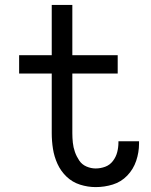

<svg xmlns="http://www.w3.org/2000/svg" viewBox="-20 -755 616 783"><path d="M370 8Q406 8 440 -2.5Q474 -13 499 -39Q524 -65 535.5 -99.5Q547 -134 547 -169Q547 -174 547 -179H463Q463 -176 463 -174Q463 -154 458 -134.5Q453 -115 440.5 -98.5Q428 -82 409 -75Q390 -68 370 -68Q351 -68 332.5 -76Q314 -84 303 -100.5Q292 -117 285.5 -135.5Q279 -154 277 -173.5Q275 -193 275 -212V-455H460V-530H275V-735H191V-530H58V-455H191V-212Q191 -180 196 -148Q201 -116 214.5 -86.5Q228 -57 251.5 -34.5Q275 -12 306.5 -2Q338 8 370 8Z"/></svg>

Font: Iosevka SS01 Extended
Style: Regular
Weight: 400
Width: 7
Monospace: yes
Designer: Belleve Invis
Foundry: Belleve Invis
Version: Version 3.4.7; ttfautohint (v1.8.3)